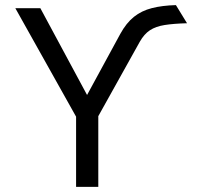

<svg xmlns="http://www.w3.org/2000/svg" viewBox="-20 -732 775 752"><path d="M278 0V-275L40 -700H138L321 -360L451 -599Q474.5 -642 504.5 -666Q534.5 -690 574.8 -700.2Q615 -710.5 669 -712L712.5 -641Q659.5 -639.5 624.8 -634Q590 -628.5 567.2 -613.5Q544.5 -598.5 527.5 -568.5L365 -277V0Z"/></svg>

Font: Overpass
Style: Regular
Weight: 400
Designer: Delve Withrington, Dave Bailey, Thomas Jockin
Foundry: Delve Fonts LLC
Version: Version 4.000